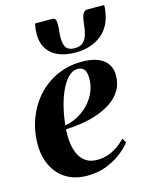

<svg xmlns="http://www.w3.org/2000/svg" viewBox="-115 -824 716 911"><g transform="rotate(-15 243.0 -369.0)"><path d="M418 -94Q403.5 -74 373 -49.2Q342.5 -24.5 299 -6.5Q255.5 11.5 200.5 11.5Q152 11.5 116 -5Q80 -21.5 56.5 -50Q33 -78.5 21.5 -114.8Q10 -151 10 -190.5Q10 -259.5 32.5 -319Q55 -378.5 95.8 -423.2Q136.5 -468 192 -493Q247.5 -518 313 -518Q362.5 -518 393.5 -504.8Q424.5 -491.5 439.2 -468.5Q454 -445.5 454 -415Q454 -372.5 435.2 -341.2Q416.5 -310 385 -288.8Q353.5 -267.5 315 -254.2Q276.5 -241 235.8 -234.8Q195 -228.5 159 -227.5Q156 -192.5 160.2 -160.2Q164.5 -128 176.5 -103Q188.5 -78 210.5 -63.5Q232.5 -49 265 -49Q295 -49 320.8 -58.2Q346.5 -67.5 367.8 -82.8Q389 -98 405.5 -115.5ZM285.5 -490Q260 -490 238.8 -468Q217.5 -446 201.2 -410.2Q185 -374.5 174.8 -331.5Q164.5 -288.5 160.5 -246.5Q185.5 -250.5 209.8 -261.5Q234 -272.5 255.2 -289.2Q276.5 -306 292.8 -328Q309 -350 318.5 -376Q328 -402 328 -431.5Q328 -464 316.8 -477Q305.5 -490 285.5 -490ZM230 -750.5Q246 -750.5 248.8 -736.8Q251.5 -723 249.5 -700Q249 -695 248.2 -685.8Q247.5 -676.5 247 -671.5Q243.5 -631.5 254.2 -610Q265 -588.5 299.5 -588.5Q325 -588.5 339.2 -600.5Q353.5 -612.5 360.8 -636.8Q368 -661 371.5 -696.5Q374 -720.5 381 -735.5Q388 -750.5 404.5 -750.5H486Q486.5 -745 486 -738.2Q485.5 -731.5 484 -721Q474.5 -647.5 424.5 -607.5Q374.5 -567.5 297 -567.5Q244.5 -567.5 208 -585.2Q171.5 -603 154.2 -637.2Q137 -671.5 142 -721.5Q143 -729 144 -736.2Q145 -743.5 147.5 -750.5Z"/></g></svg>

Font: Merriweather 144pt
Style: Bold Italic
Weight: 700
Italic angle: -7.8°
Version: Version 2.101